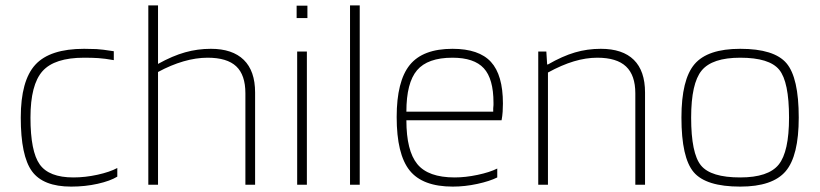

<svg xmlns="http://www.w3.org/2000/svg" viewBox="-20 -685 3040 712"><path d="M415 -62V-30Q389 -14 342.5 -3.5Q296 7 244 7Q140 7 98.5 -50Q57 -107 57 -249Q57 -386 111 -445Q165 -504 292 -504Q317 -504 337.5 -503Q358 -502 402 -495V-462Q368 -468 345 -469.5Q322 -471 292 -471Q182 -471 137.5 -421Q93 -371 93 -249Q93 -123 127.5 -75Q162 -27 252 -27Q296 -27 341.5 -37Q387 -47 415 -62Z M566 0H530V-665H566V-448Q620 -478 666.5 -491Q713 -504 762 -504Q842 -504 884 -463Q926 -422 926 -342V0H890V-339Q890 -407 856 -439Q822 -471 750 -471Q707 -471 660.5 -457.5Q614 -444 566 -418Z M1120 -618H1080V-664H1120ZM1118 0H1082V-494H1118Z M1314 -665V0H1278V-665Z M1824 -60V-27Q1796 -13 1750 -3Q1704 7 1659 7Q1547 7 1499 -53Q1451 -113 1451 -251Q1451 -384 1499.5 -444Q1548 -504 1658 -504Q1756 -504 1800.5 -455.5Q1845 -407 1845 -301Q1845 -286 1844 -270.5Q1843 -255 1840 -239H1487Q1487 -126 1527.5 -76.5Q1568 -27 1666 -27Q1706 -27 1751 -36.5Q1796 -46 1824 -60ZM1810 -304Q1810 -393 1774 -432Q1738 -471 1658 -471Q1566 -471 1526.5 -424.5Q1487 -378 1487 -271H1809Q1809 -273 1809 -275.5Q1809 -278 1809 -283Q1810 -291 1810 -295.5Q1810 -300 1810 -304Z M2012 0H1976V-494H2006L2009 -446H2012Q2066 -477 2112 -490.5Q2158 -504 2208 -504Q2289 -504 2330.5 -463Q2372 -422 2372 -342V0H2336V-339Q2336 -406 2301.5 -438.5Q2267 -471 2195 -471Q2153 -471 2108 -457.5Q2063 -444 2012 -416Z M2942 -249Q2942 -107 2893.5 -50Q2845 7 2725 7Q2598 7 2552.5 -46.5Q2507 -100 2507 -249Q2507 -390 2555.5 -447Q2604 -504 2725 -504Q2851 -504 2896.5 -450.5Q2942 -397 2942 -249ZM2543 -249Q2543 -116 2579.5 -71.5Q2616 -27 2725 -27Q2829 -27 2867.5 -74.5Q2906 -122 2906 -249Q2906 -382 2869.5 -426.5Q2833 -471 2725 -471Q2621 -471 2582 -423.5Q2543 -376 2543 -249Z"/></svg>

Font: Blinker ExtraLight
Style: Regular
Weight: 200
Designer: Juergen Huber
Foundry: supertype
Version: Version 1.017;hotconv 1.0.117;makeotfexe 2.5.65602